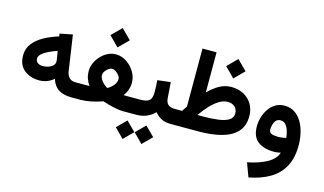

<svg xmlns="http://www.w3.org/2000/svg" viewBox="-104 -1016 2726 1615"><g transform="rotate(15 1259.0 -208.5)"><path d="M524.9 0Q455.6 0 412.4 -27.6Q369.1 -55.2 351.1 -114.7Q294.9 -67.9 226.1 -67.9Q147 -67.9 94.2 -110.8Q41.5 -153.8 41.5 -236.3Q41.5 -296.9 76.4 -341.3Q111.3 -385.7 168.7 -417Q226.1 -448.2 293.9 -468.8L290.5 -492.2L400.9 -514.6L446.8 -203.6Q451.7 -171.9 470.9 -151.6Q490.2 -131.3 526.9 -131.3H541.5V0ZM326.2 -259.3Q326.2 -266.1 325 -274.2Q323.7 -282.2 322.3 -291.5L313 -348.1Q272.9 -334.5 238.5 -317.9Q204.1 -301.3 182.9 -282Q161.6 -262.7 161.6 -240.7Q161.6 -218.3 179 -205.1Q196.3 -191.9 224.6 -191.9Q248.5 -191.9 271.7 -199.5Q294.9 -207 310.5 -221.9Q326.2 -236.8 326.2 -259.3Z M791.5 -675.3 876 -590.8 791.5 -506.3 707 -590.8ZM985.4 -250Q985.4 -185.5 944.8 -131.8Q959 -131.3 970.7 -131.3Q982.4 -131.3 992.2 -131.3H1039.1V0H976.6Q938.5 0 889.2 -11.2Q839.8 -22.5 794.9 -37.6Q748.5 -21.5 698 -10.7Q647.5 0 606.9 0H522V-131.3H593.8Q606.4 -131.3 618.4 -131.6Q630.4 -131.8 647.9 -132.3Q608.4 -186.5 608.4 -251Q608.4 -288.1 624 -323Q639.6 -357.9 666 -386Q692.4 -414.1 725.8 -430.4Q759.3 -446.8 794.9 -446.8Q844.2 -446.8 887.7 -418.5Q931.2 -390.1 958.3 -345.2Q985.4 -300.3 985.4 -250ZM795.4 -320.8Q780.3 -320.8 764.2 -309.6Q748 -298.3 736.6 -281.7Q725.1 -265.1 725.1 -249Q725.1 -230 736.6 -211.2Q748 -192.4 764.6 -177.5Q781.2 -162.6 796.4 -154.3Q822.3 -167 845.5 -193.8Q868.7 -220.7 868.7 -250Q868.7 -266.1 856.7 -282.5Q844.7 -298.8 827.6 -309.8Q810.5 -320.8 795.4 -320.8Z M1018.6 -131.3H1092.3Q1147.5 -131.3 1168.9 -151.4Q1190.4 -171.4 1190.4 -222.2Q1190.4 -249.5 1189.2 -275.4Q1188 -301.3 1185.5 -326.7L1299.8 -340.3L1309.6 -205.6Q1312 -167 1331.3 -149.2Q1350.6 -131.3 1391.6 -131.3H1401.9V0H1390.6Q1340.8 0 1306.4 -18.1Q1272 -36.1 1250 -65.4Q1221.2 -34.2 1179.9 -17.1Q1138.7 0 1092.3 0H1018.6ZM1195.8 65.4 1276.9 145.5 1195.8 226.6 1115.7 145.5ZM1031.7 65.4 1112.8 145.5 1031.7 226.6 951.7 145.5Z M1799.3 -675.3 1883.8 -590.8 1799.3 -506.3 1714.8 -590.8ZM1454.6 -131.3Q1461.4 -143.1 1469 -154.3Q1476.6 -165.5 1484.4 -176.8V-682.1H1606.9V-332.5Q1653.3 -379.4 1700.9 -406Q1748.5 -432.6 1804.2 -433.1Q1865.7 -433.1 1912.6 -407.5Q1959.5 -381.8 1985.8 -336.9Q2012.2 -292 2012.2 -233.9Q2012.2 -146.5 1963.1 -95.2Q1914.1 -43.9 1829.1 -22Q1744.1 0 1635.3 0H1382.3V-131.3ZM1808.1 -304.2Q1770 -304.2 1731.4 -280.5Q1692.9 -256.8 1656.5 -217.5Q1620.1 -178.2 1588.4 -131.3H1639.6Q1710.9 -131.3 1768.1 -138.9Q1825.2 -146.5 1858.6 -166.7Q1892.1 -187 1892.1 -225.1Q1892.1 -260.7 1868.4 -282.5Q1844.7 -304.2 1808.1 -304.2Z M2476.6 -103.5Q2476.6 6.8 2435.8 81.5Q2395 156.2 2319.1 200.7Q2243.2 245.1 2138.2 265.1L2093.8 145Q2195.8 125 2263.2 87.2Q2330.6 49.3 2347.2 -6.3Q2316.4 1 2290.5 1Q2199.2 1 2147.2 -39.3Q2095.2 -79.6 2095.2 -169.9Q2095.2 -208.5 2106.9 -248.5Q2118.7 -288.6 2141.6 -322.3Q2164.6 -356 2198.5 -376.5Q2232.4 -397 2276.9 -397Q2328.1 -397 2365.7 -372.1Q2403.3 -347.2 2428 -305.2Q2452.6 -263.2 2464.6 -210.9Q2476.6 -158.7 2476.6 -103.5ZM2289.6 -129.4Q2310.1 -129.4 2328.4 -132.1Q2346.7 -134.8 2359.9 -138.2Q2356.9 -168.5 2347.7 -198.7Q2338.4 -229 2321 -249Q2303.7 -269 2275.9 -269Q2250.5 -269 2236.3 -252.4Q2222.2 -235.8 2216.6 -213.9Q2210.9 -191.9 2210.9 -174.8Q2210.9 -146.5 2232.7 -137.9Q2254.4 -129.4 2289.6 -129.4Z"/></g></svg>

Font: Vazirmatn UI
Style: Bold
Weight: 700
Designer: Saber Rastikerdar
Foundry: Saber Rastikerdar
Version: Version 33.003